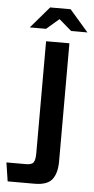

<svg xmlns="http://www.w3.org/2000/svg" viewBox="-93 -658 426 869"><g transform="rotate(5 120.0 -223.5)"><path d="M-24 177 -37 92H53Q78 92 86 80.5Q94 69 94 39V-470H200V67Q200 120 178 148.5Q156 177 98 177ZM15 -526 99 -624H192L277 -526H203L146 -575L89 -526Z"/></g></svg>

Font: Smooch Sans Thin
Style: Bold
Weight: 700
Version: Version 1.010